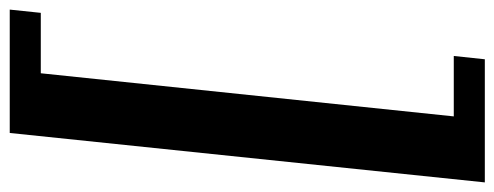

<svg xmlns="http://www.w3.org/2000/svg" viewBox="-360 -514 1035 402"><g transform="rotate(90 158.0 -312.5)"><path d="M-23.4 185.1H234.9L338.4 -809.6H80.6L73.7 -744.6H200.2L109.9 120.1H-16.6Z"/></g></svg>

Font: Oswald
Style: Heavy
Weight: 800
Designer: Vernon Adams
Foundry: Vernon Adams
Version: 3.0; ttfautohint (v0.95.6-bc232) -l 8 -r 50 -G 200 -x 0 -w "